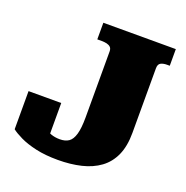

<svg xmlns="http://www.w3.org/2000/svg" viewBox="-130 -829 936 966"><g transform="rotate(20 338.5 -346.5)"><path d="M261 -710H649V-621H634Q614 -621 601 -614Q588 -607 588 -585V-239Q588 -168 566 -119Q544 -70 503 -40Q462 -10 405.5 3.5Q349 17 281 17Q214 17 163 5.5Q112 -6 77 -23Q42 -40 25 -54V-258H200V-61Q183 -66 167.5 -78.5Q152 -91 141.5 -105Q131 -119 130.5 -128Q130 -137 142 -134Q152 -124 168.5 -112Q185 -100 207 -92Q229 -84 255 -84Q284 -84 302.5 -96.5Q321 -109 330.5 -141.5Q340 -174 340 -232V-585Q340 -600 332.5 -607.5Q325 -615 312.5 -618Q300 -621 285 -621H261Z"/></g></svg>

Font: Roboto Serif Black
Style: Regular
Weight: 900
Designer: Greg Gazdowicz
Foundry: Commercial Type
Version: Version 1.008